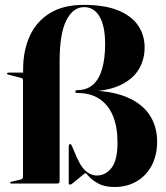

<svg xmlns="http://www.w3.org/2000/svg" viewBox="-20 -734 665 768"><path d="M608.5 -167.5Q608.5 -229 577.8 -275Q547 -321 483.8 -346.8Q420.5 -372.5 322.5 -372.5L322 -368Q403 -368 455.2 -390.8Q507.5 -413.5 533 -453.5Q558.5 -493.5 558.5 -544.5Q558.5 -593 533 -631.2Q507.5 -669.5 453.5 -692Q399.5 -714.5 314 -714.5Q233.5 -714.5 179.8 -681.5Q126 -648.5 99.2 -590.2Q72.5 -532 72.5 -456.5V-435L117 -443.5H14Q11.5 -443.5 9.8 -442.5Q8 -441.5 8 -440Q8 -438 9.5 -437.2Q11 -436.5 13 -435.5L65.5 -422Q68.5 -421.5 70.2 -419.2Q72 -417 72 -412.5V-27Q72 -23 69.5 -19.8Q67 -16.5 61.5 -15.5L25.5 -7Q20.5 -6.5 20.5 -3Q20.5 -1.5 21.5 -0.8Q22.5 0 24 0H209Q214 0 216.2 -2.5Q218.5 -5 218.5 -10.5V-490Q218.5 -599 245.2 -652.2Q272 -705.5 316.5 -705.5Q356.5 -705.5 378.5 -667.2Q400.5 -629 400.5 -558Q400.5 -501 388.8 -459.5Q377 -418 352.8 -396Q328.5 -374 290.5 -373.5Q286 -373.5 283.5 -371.8Q281 -370 281 -368Q281 -365 283.2 -363.5Q285.5 -362 290.5 -362Q342.5 -362 378 -338.2Q413.5 -314.5 431.8 -270.5Q450 -226.5 450 -164Q450 -92.5 426 -62.2Q402 -32 367.5 -32Q342.5 -32 320.5 -52.2Q298.5 -72.5 276 -131L266.5 -152.5Q265.5 -155 264.2 -156.2Q263 -157.5 260.5 -157.5Q258 -157.5 256.5 -155.5Q255 -153.5 255 -149.5V0Q255 2 256.5 3.2Q258 4.5 261 4.5Q264 4.5 272.8 -2.5Q281.5 -9.5 292.2 -18.5Q303 -27.5 311.5 -34.5Q320 -41.5 322 -41.5Q324 -41.5 336 -27.8Q348 -14 373 0Q398 14 438 14Q488 14 526.5 -8.5Q565 -31 586.8 -72Q608.5 -113 608.5 -167.5Z"/></svg>

Font: Fraunces 120pt
Style: Bold
Weight: 700
Version: Version 1.000;[b76b70a41]